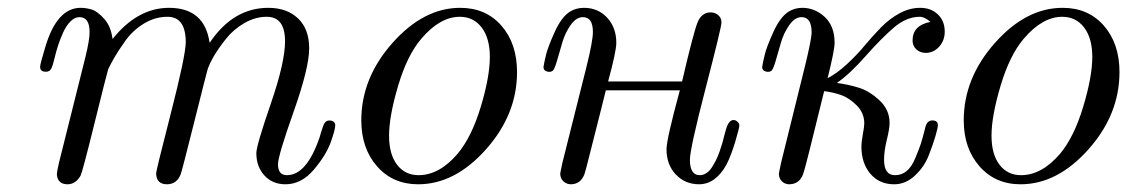

<svg xmlns="http://www.w3.org/2000/svg" viewBox="-20 -462 2894 493"><path d="M83 -290Q83 -297.9 96.2 -340.8Q126 -441.9 187 -441.9Q201.2 -441.9 215.6 -437.5Q230 -433.1 247.6 -413.6Q265.1 -394 269 -361.8Q333 -441.9 414.1 -441.9Q504.9 -441.9 518.1 -353H519Q579.1 -441.9 668.9 -441.9Q716.8 -441.9 745.4 -414.6Q773.9 -387.2 773.9 -337.9Q773.9 -288.1 733.9 -175Q693.8 -62 693.8 -40Q693.8 -12.2 716.8 -12.2Q767.6 -12.2 800.8 -109.9Q801.8 -114.7 804.4 -122.3Q807.1 -129.9 808.1 -133.5Q809.1 -137.2 811 -141.6Q813 -146 815.4 -148.4Q817.9 -150.9 820.8 -151.9Q827.6 -153.8 834.2 -150.9Q840.8 -147.9 840.8 -140.1Q840.8 -128.9 828.9 -95.9Q816.9 -63 785.4 -25.9Q753.9 11.2 712.9 11.2Q679.7 11.2 658.9 -11.5Q638.2 -34.2 638.2 -68.8Q638.2 -87.9 675 -194.8Q711.9 -301.8 711.9 -356Q711.9 -418.9 665 -418.9Q635.3 -418.9 607.2 -402.6Q579.1 -386.2 560.1 -362.1Q541 -337.9 529.5 -318.4Q518.1 -298.8 513.2 -284.2Q511.2 -278.3 479 -149.7Q446.8 -21 443.8 -14.2Q434.1 10.7 409.2 11.2Q381.3 11.2 380.9 -17.1Q380.9 -23.9 418.5 -170.4Q456.1 -316.9 457 -353Q457 -418.9 410.2 -418.9Q377.9 -418.9 349.4 -401.4Q320.8 -383.8 302 -357.4Q283.2 -331.1 273.2 -313.5Q263.2 -295.9 257.8 -284.2Q253.9 -272 222.9 -146.5Q191.9 -21 187 -11.2Q174.8 10.7 153.8 11.2Q127.9 11.2 126 -14.2Q126 -20 130.9 -42L199.2 -314.9Q210.4 -360.8 210 -379.9Q210 -418 184.1 -418Q171.9 -418 160.9 -407Q149.9 -396 141.8 -377.9Q133.8 -359.9 128.9 -344.5Q124 -329.1 119.6 -311Q115.2 -293 113.8 -291Q109.9 -277.8 98.1 -277.8Q83 -277.8 83 -290Z M907.7 -152.8Q907.7 -261.7 987.8 -351.8Q1067.9 -441.9 1161.6 -441.9Q1227.5 -441.9 1267.6 -396Q1307.6 -350.1 1307.6 -276.9Q1307.6 -168 1227.8 -78.4Q1147.9 11.2 1053.7 11.2Q988.8 11.2 948.2 -34.9Q907.7 -81.1 907.7 -152.8ZM979 -113.8Q979 -65.9 999.5 -39.1Q1020 -12.2 1054.7 -12.2Q1107.9 -12.2 1154.8 -66.9Q1190.9 -109.9 1214.4 -187.5Q1237.8 -265.1 1237.8 -315.9Q1237.8 -363.8 1216.8 -391.4Q1195.8 -418.9 1160.6 -418.9Q1109.9 -418.9 1062 -362.8Q1025.9 -320.8 1002.4 -242.2Q979 -163.6 979 -113.8Z M1375.5 -290Q1377.4 -302.2 1382.1 -321.5Q1386.7 -340.8 1404.1 -379.4Q1421.4 -418 1443.4 -432.1Q1459.5 -441.9 1479.5 -441.9Q1515.6 -441.9 1539.1 -416.5Q1562.5 -391.1 1562.5 -352.1Q1562.5 -330.1 1541.5 -252.9H1731.4Q1760.3 -377 1770.8 -403.6Q1781.2 -430.2 1804.7 -430.2Q1815.9 -430.2 1824.2 -423.1Q1832.5 -416 1832.5 -404.1Q1832.5 -392.1 1792 -236.1Q1751.5 -80.1 1751.5 -51.8Q1751.5 -11.7 1777.3 -12.2Q1785.2 -12.2 1793.2 -17.1Q1801.3 -22 1807.4 -31.5Q1813.5 -41 1818.4 -50.5Q1823.2 -60.1 1827.9 -73.5Q1832.5 -86.9 1835 -95.5Q1837.4 -104 1840.3 -116Q1843.3 -127.9 1844.2 -129.9Q1851.1 -153.8 1863.3 -153.8Q1869.1 -153.8 1873.8 -149.4Q1878.4 -145 1878.4 -140.1Q1878.4 -133.3 1867.9 -98.1Q1857.4 -63 1845.7 -40Q1817.9 10.7 1775.4 11.2Q1739.3 11.2 1715.3 -13.9Q1691.4 -39.1 1691.4 -79.1Q1691.4 -104 1725.6 -230H1535.6Q1535.6 -229 1522.5 -177.5Q1509.3 -126 1495.8 -72Q1482.4 -18.1 1480.5 -14.2Q1470.7 10.7 1446.3 11.2Q1435.1 11.2 1426.8 3.7Q1418.5 -3.9 1418.5 -16.1Q1418.5 -18.1 1424.3 -44.9L1486.3 -292Q1502.4 -356.9 1502.4 -379.9Q1502.4 -418 1476.6 -418Q1459.5 -418 1445.1 -397.5Q1430.7 -377 1423.6 -352.1Q1416.5 -327.1 1409.9 -304.7Q1403.3 -282.2 1398.4 -279.8Q1392.6 -275.9 1384 -278.6Q1375.5 -281.2 1375.5 -290Z M1937 -290Q1939 -302.2 1943.6 -321.5Q1948.2 -340.8 1965.6 -379.4Q1982.9 -418 2004.9 -432.1Q2021 -441.9 2040 -441.9Q2072.3 -441.9 2097.7 -418.5Q2123 -395 2123 -352.1Q2123 -333 2105 -261.2Q2128.9 -273.4 2154.5 -297.1Q2180.2 -320.8 2200.2 -345Q2220.2 -369.1 2242.2 -391.6Q2264.2 -414.1 2290 -428Q2315.9 -441.9 2342.8 -441.9Q2370.6 -441.9 2388.2 -425Q2405.8 -408.2 2405.8 -380.9Q2405.8 -357.9 2391.4 -342Q2377 -326.2 2356.9 -326.2Q2342.8 -326.2 2333 -335.2Q2323.2 -344.2 2323.2 -357.9Q2323.2 -397 2369.1 -405.8Q2354 -418.9 2341.8 -418.9Q2307.6 -418.9 2275.4 -391.4Q2243.2 -363.8 2202.6 -317.9Q2162.1 -272 2128.9 -249Q2158.7 -245.1 2185.8 -236.6Q2212.9 -228 2238.5 -204.1Q2264.2 -180.2 2264.2 -146Q2264.2 -131.8 2257.1 -103Q2250 -74.2 2250 -51.8Q2250 -11.7 2278.8 -12.2Q2294.9 -12.2 2307.9 -22.7Q2320.8 -33.2 2330.3 -56.2Q2339.8 -79.1 2344 -91.6Q2348.1 -104 2355 -130.9Q2358.9 -152.8 2374 -152.8Q2388.2 -152.8 2388.2 -140.1Q2388.2 -134.3 2382.1 -113Q2376 -91.8 2364.5 -62.5Q2353 -33.2 2329.1 -11Q2305.2 11.2 2275.9 11.2Q2237.8 11.2 2214.8 -15.9Q2191.9 -43 2191.9 -85Q2191.9 -98.1 2195.6 -117.7Q2199.2 -137.2 2199.2 -145Q2199.2 -171.9 2179.7 -191.4Q2160.2 -210.9 2139.6 -218Q2119.1 -225.1 2096.2 -228Q2046.4 -23.9 2042 -14.2Q2032.2 10.7 2006.8 11.2Q1995.6 11.2 1987.8 3.7Q1980 -3.9 1980 -16.1Q1980 -18.1 1985.8 -44.9L2046.9 -292Q2064 -361.8 2064 -378.9Q2064 -418 2038.1 -418Q2021 -418 2006.6 -397.5Q1992.2 -377 1985.1 -352.1Q1978 -327.1 1971.4 -304.7Q1964.8 -282.2 1960 -279.8Q1954.1 -275.9 1945.6 -278.6Q1937 -281.2 1937 -290Z M2454.6 -152.8Q2454.6 -261.7 2534.7 -351.8Q2614.7 -441.9 2708.5 -441.9Q2774.4 -441.9 2814.5 -396Q2854.5 -350.1 2854.5 -276.9Q2854.5 -168 2774.7 -78.4Q2694.8 11.2 2600.6 11.2Q2535.6 11.2 2495.1 -34.9Q2454.6 -81.1 2454.6 -152.8ZM2525.9 -113.8Q2525.9 -65.9 2546.4 -39.1Q2566.9 -12.2 2601.6 -12.2Q2654.8 -12.2 2701.7 -66.9Q2737.8 -109.9 2761.2 -187.5Q2784.7 -265.1 2784.7 -315.9Q2784.7 -363.8 2763.7 -391.4Q2742.7 -418.9 2707.5 -418.9Q2656.7 -418.9 2608.9 -362.8Q2572.8 -320.8 2549.3 -242.2Q2525.9 -163.6 2525.9 -113.8Z"/></svg>

Font: CMU Classical Serif
Style: Italic
Weight: 500
Italic angle: -14.04°
Version: Version 0.7.0